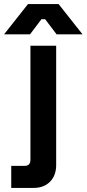

<svg xmlns="http://www.w3.org/2000/svg" viewBox="-77 -720 424 940"><path d="M-22 200V92H43.8Q72 92 72 62V-496H198V88Q198 139 168 169.5Q138 200 88 200ZM-57 -552 60 -700H210L327 -552H200L144 -626H126L70 -552Z"/></svg>

Font: Space 7353
Style: Regular
Weight: 400
Designer: Christine Claussen + Ruben Lyon  (Space 7353)
Version: Version 1.000;FEAKit 1.0